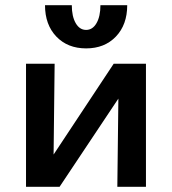

<svg xmlns="http://www.w3.org/2000/svg" viewBox="-20 -718 661 738"><path d="M153 -698H256Q256 -655 271 -629Q286 -603 311 -603Q336 -603 351 -629Q366 -655 366 -698H469Q469 -623 425.5 -577.5Q382 -532 311 -532Q240 -532 196.5 -577.5Q153 -623 153 -698ZM541 0H431L435 -339L209 0H80V-473H190L186 -124L417 -473H541Z"/></svg>

Font: Ysabeau SC
Style: Bold
Weight: 700
Designer: Christian Thalmann (Catharsis Fonts)
Version: Version 0.003